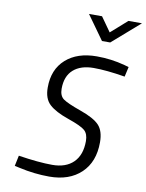

<svg xmlns="http://www.w3.org/2000/svg" viewBox="-100 -999 821 1079"><g transform="rotate(10 310.5 -459.5)"><path d="M240.2 -488.8Q240.2 -448.2 264.6 -430.7Q289.1 -413.1 366.7 -385.7Q444.3 -358.4 474.6 -326.2Q504.9 -293.9 504.9 -229Q504.9 -117.2 438 -53.7Q371.1 9.8 256.8 9.8Q171.9 9.8 85 -9.8L56.2 -16.1L68.8 -76.2Q185.1 -58.1 262.2 -58.1Q339.8 -58.1 382.8 -100.6Q425.8 -143.1 425.8 -222.2Q425.8 -263.2 403.8 -282.7Q381.8 -302.2 306.6 -328.1Q231.4 -354 196.8 -386.2Q161.6 -418.5 162.1 -482.9Q162.1 -585 227.5 -643.6Q293 -702.1 403.8 -702.1Q485.8 -702.1 564 -681.2L589.8 -673.8L577.1 -617.2Q471.2 -634.8 397.9 -634.8Q324.2 -634.8 282.2 -597.7Q240.2 -560.5 240.2 -488.8ZM621.1 -929.2 463.9 -792H417L318.8 -929.2H393.1L451.2 -847.2L543.9 -929.2Z"/></g></svg>

Font: TitilliumWeb-Italic
Style: Italic
Weight: 400
Italic angle: -13°
Version: Version 1.001;PS 57.000;hotconv 1.0.70;makeotf.lib2.5.55311